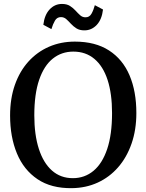

<svg xmlns="http://www.w3.org/2000/svg" viewBox="-20 -968 762 999"><path d="M354.5 11Q246.5 12.5 175 -35.8Q103.5 -84 68 -169.8Q32.5 -255.5 32.5 -367Q32.5 -455.5 57.5 -526.5Q82.5 -597.5 128 -647.8Q173.5 -698 235 -724.8Q296.5 -751.5 369.5 -751.5Q476 -751.5 547.2 -705.5Q618.5 -659.5 654 -576Q689.5 -492.5 689.5 -380Q689.5 -292.5 664.5 -220.8Q639.5 -149 594.5 -97.5Q549.5 -46 488.5 -18Q427.5 10 354.5 11ZM359 -41Q420.5 -41 466.5 -79.2Q512.5 -117.5 537.8 -192.8Q563 -268 563 -380Q563 -480.5 539.8 -552Q516.5 -623.5 471.2 -661.5Q426 -699.5 361.5 -699.5Q300.5 -699.5 254.8 -663Q209 -626.5 183.8 -552.8Q158.5 -479 158.5 -367.5Q158.5 -267 182 -193.8Q205.5 -120.5 250.2 -80.8Q295 -41 359 -41ZM419 -810Q394 -810 377.5 -820.5Q361 -831 348.8 -844.5Q336.5 -858 324.8 -868.5Q313 -879 297 -879Q276.5 -879 265.8 -860.5Q255 -842 247.5 -816.5L205.5 -839Q211.5 -890.5 238.2 -919Q265 -947.5 302.5 -947.5Q328 -947.5 344.2 -937Q360.5 -926.5 373 -912.8Q385.5 -899 397.2 -888.5Q409 -878 424.5 -878Q445 -877.5 455.8 -896.2Q466.5 -915 473.5 -941L516 -918.5Q510 -866.5 483.2 -838.2Q456.5 -810 419 -810Z"/></svg>

Font: Merriweather 24pt Medium
Style: Regular
Weight: 500
Designer: Eben Sorkin
Foundry: Eben Sorkin
Version: Version 2.100